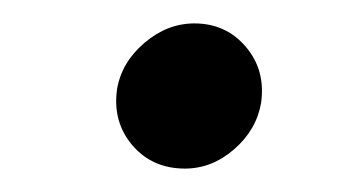

<svg xmlns="http://www.w3.org/2000/svg" viewBox="-20 -411 296 164"><path d="M138 -267Q110 -267 93 -287Q76 -307 80 -335Q84 -358 103.5 -374.5Q123 -391 146 -391Q173 -391 190 -371Q207 -351 203 -323Q199 -300 180 -283.5Q161 -267 138 -267Z"/></svg>

Font: Figtree Medium
Style: Italic
Weight: 500
Italic angle: -9.5°
Foundry: Erik Kennedy
Version: Version 2.001; ttfautohint (v1.8.4.7-5d5b);gftools[0.9.27]